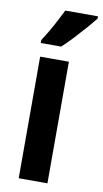

<svg xmlns="http://www.w3.org/2000/svg" viewBox="-88 -874 456 849"><g transform="rotate(10 140.5 -449.0)"><path d="M189 -66H60V-612H189ZM281 -822Q267 -804 243.5 -777Q220 -750 193.5 -721.5Q167 -693 144 -672H52V-685Q78 -725 98 -762Q118 -799 134 -832H281Z"/></g></svg>

Font: Noto Sans Malayalam UI ExtraCondensed
Style: Bold
Weight: 700
Width: 2
Designer: Jelle Bosma - Monotype Design Team
Foundry: Monotype Imaging Inc.
Version: Version 2.104; ttfautohint (v1.8.4.7-5d5b)